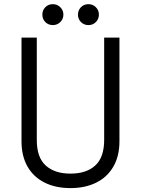

<svg xmlns="http://www.w3.org/2000/svg" viewBox="-20 -916 694 945"><path d="M85.9 -220.2V-731H161.1V-227.1Q161.1 -140.6 205.3 -101.1Q249.5 -61.5 326.7 -61.5Q405.8 -61.5 449.2 -101.8Q492.7 -142.1 492.7 -227.1V-731H567.9V-220.2Q567.9 -147.9 538.1 -96.2Q508.3 -44.4 453.9 -17.3Q399.4 9.8 326.7 9.8Q253.4 9.8 199 -17.6Q144.5 -44.9 115.2 -96.7Q85.9 -148.4 85.9 -220.2ZM363.8 -844.2Q363.8 -865.7 378.4 -880.6Q393.1 -895.5 415.5 -895.5Q436.5 -895.5 451.7 -880.6Q466.8 -865.7 466.8 -844.2Q466.8 -822.3 451.9 -807.4Q437 -792.5 415.5 -792.5Q393.6 -792.5 378.7 -807.1Q363.8 -821.8 363.8 -844.2ZM240.2 -895.5Q261.2 -895.5 276.6 -880.6Q292 -865.7 292 -844.2Q292 -822.3 276.9 -807.4Q261.7 -792.5 240.2 -792.5Q218.3 -792.5 203.4 -807.1Q188.5 -821.8 188.5 -844.2Q188.5 -865.7 203.1 -880.6Q217.8 -895.5 240.2 -895.5Z"/></svg>

Font: Glacial Indifference
Style: Regular
Weight: 400
Designer: Alfredo Marco Pradil
Foundry: Alfredo Marco Pradil
Version: Version 1.312